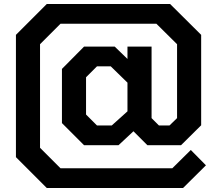

<svg xmlns="http://www.w3.org/2000/svg" viewBox="-20 -757 1107 964"><path d="M215 187 60 32V-582L215 -737H834L990 -582V-128L889 -28H720L650 -98L575 -28H402L291 -139V-411L402 -523H556L620 -461V-523H741V-164L778 -127H831L869 -164V-535L765 -638H284L181 -535V-15L284 88H845L938 -4L1014 73L899 187ZM541 -127 620 -198V-342L536 -424H467L412 -369V-182L467 -127Z"/></svg>

Font: Tomorrow Medium
Style: Regular
Weight: 500
Designer: Tony de Marco, Monica Rizzolli
Foundry: Just in Type
Version: Version 2.002